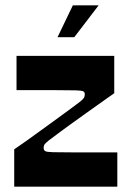

<svg xmlns="http://www.w3.org/2000/svg" viewBox="-20 -704 518 724"><path d="M33.6 0V-140.9Q54.9 -155.2 82.3 -174.8Q109.6 -194.4 138.9 -215.7Q168.2 -237 196 -257.1Q223.8 -277.2 246 -293.7Q268.1 -310.2 280.5 -319.5Q293.1 -329.8 296.4 -334.9Q299.7 -340.1 299.7 -348.7Q299.7 -356.3 294.1 -359.5Q288.4 -362.7 265.9 -363.3Q243.4 -364 192.8 -364Q164.4 -364 144.8 -364Q125.1 -364 102.3 -364Q79.6 -364 42.3 -364V-493.4H410.8V-352.5Q389.8 -337.9 362.3 -318.3Q334.8 -298.6 305 -277.5Q275.2 -256.4 247.5 -236.3Q219.9 -216.2 197.6 -199.7Q175.2 -183.2 163.6 -174.2Q150.3 -163.3 147.5 -158.8Q144.6 -154.3 144.6 -145.7Q144.6 -137.7 150.5 -134.2Q156.3 -130.7 179.3 -130.1Q202.3 -129.4 253.3 -129.4Q281.3 -129.4 305.7 -129.4Q330.2 -129.4 358 -129.4Q385.8 -129.4 422.4 -129.4V0ZM196.9 -563.7 254.7 -683.8H351.9L260.1 -563.7Z"/></svg>

Font: Ojuju ExtraLight
Style: Regular
Weight: 200
Designer: Chisaokwu Joboson, Mirko Velimirovic
Foundry: Udi Foundry
Version: Version 1.000